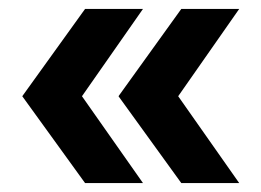

<svg xmlns="http://www.w3.org/2000/svg" viewBox="-20 -530 587 431"><path d="M387 -119 246 -314 387 -510H517L380 -314L517 -119ZM171 -119 30 -314 171 -510H301L164 -314L301 -119Z"/></svg>

Font: MuseoModerno Thin SemiBold
Style: Regular
Weight: 600
Version: Version 1.003